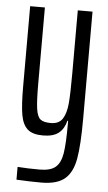

<svg xmlns="http://www.w3.org/2000/svg" viewBox="-52 -545 440 779"><g transform="rotate(5 168.0 -155.5)"><path d="M45 196V144Q87 147 135 147Q179 147 199.5 129.5Q220 112 226.5 73Q233 34 233 -48V-60H230Q222 -27 200 -9.5Q178 8 136 8Q94 8 73.5 -10Q53 -28 46 -67Q39 -106 39 -181V-510H99V-201Q99 -130 103.5 -98Q108 -66 121 -55.5Q134 -45 163 -45Q197 -45 211.5 -68Q226 -91 229.5 -131Q233 -171 233 -253V-510H293V-75Q293 33 283 89.5Q273 146 241.5 172.5Q210 199 146 199Q99 199 45 196Z"/></g></svg>

Font: Saira Ultra Condensed
Style: Regular
Weight: 400
Width: 1
Designer: Hector Gatti with collaboration of the Omnibus-Type team
Foundry: Omnibus-Type
Version: Version 1.001; ttfautohint (v1.8)